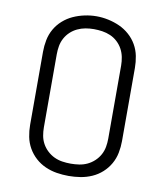

<svg xmlns="http://www.w3.org/2000/svg" viewBox="-84 -816 768 893"><g transform="rotate(10 300.0 -369.0)"><path d="M300 8Q272 8 244 3.5Q216 -1 190 -12.5Q164 -24 143 -43Q122 -62 108 -86.5Q94 -111 88.5 -139Q83 -167 83 -195V-540Q83 -568 88.5 -596Q94 -624 108 -648.5Q122 -673 143.5 -692Q165 -711 190.5 -722.5Q216 -734 244 -740Q272 -746 300 -746Q328 -746 356 -740Q384 -734 409.5 -722.5Q435 -711 456.5 -692Q478 -673 492 -648.5Q506 -624 511.5 -596Q517 -568 517 -540V-195Q517 -167 511.5 -139Q506 -111 492 -86.5Q478 -62 457 -43Q436 -24 410 -12.5Q384 -1 356 3.5Q328 8 300 8ZM300 -50Q320 -50 340 -53Q360 -56 378 -64.5Q396 -73 411 -87Q426 -101 435.5 -118.5Q445 -136 448.5 -155.5Q452 -175 452 -195V-540Q452 -560 448 -580Q444 -600 434.5 -617.5Q425 -635 410 -649Q395 -663 376.5 -671Q358 -679 338 -682Q318 -685 298 -685Q278 -685 258.5 -681.5Q239 -678 221 -669.5Q203 -661 188.5 -647.5Q174 -634 164.5 -616.5Q155 -599 151.5 -579.5Q148 -560 148 -540V-195Q148 -175 151.5 -155.5Q155 -136 164.5 -118.5Q174 -101 189 -87Q204 -73 222 -64.5Q240 -56 260 -53Q280 -50 300 -50Z"/></g></svg>

Font: Iosevka Custom Light Extended
Style: Regular
Weight: 300
Width: 7
Monospace: yes
Designer: Belleve Invis
Foundry: Belleve Invis
Version: Version 11.2.4; ttfautohint (v1.8.4)